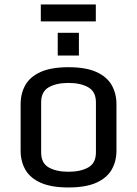

<svg xmlns="http://www.w3.org/2000/svg" viewBox="-20 -828 613 859"><path d="M286.6 10.7Q209 10.7 161.9 -10.5Q114.7 -31.7 93.5 -68.8Q72.3 -106 72.3 -153.8V-362.3Q72.3 -410.2 93.5 -447.5Q114.7 -484.9 161.9 -506.1Q209 -527.3 286.6 -527.3Q363.8 -527.3 410.9 -506.1Q458 -484.9 479.5 -447.5Q501 -410.2 501 -362.3V-153.8Q501 -106 479.5 -68.8Q458 -31.7 410.9 -10.5Q363.8 10.7 286.6 10.7ZM286.6 -59.6Q340.3 -59.6 374.8 -78.9Q409.2 -98.1 409.2 -146V-370.1Q409.2 -418 374.8 -437.5Q340.3 -457 286.6 -457Q231.9 -457 198 -437.5Q164.1 -418 164.1 -370.1V-146Q164.1 -98.1 198 -78.9Q231.9 -59.6 286.6 -59.6ZM238.3 -681.2H333V-579.6H238.3ZM162.6 -808.1H408.7V-732.4H162.6Z"/></svg>

Font: Monda
Style: Regular
Weight: 400
Designer: Vernon Adams
Foundry: Vernon Adams
Version: Version 2.100; ttfautohint (v1.8.3)